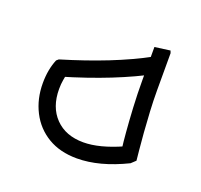

<svg xmlns="http://www.w3.org/2000/svg" viewBox="-84 -517 638 610"><g transform="rotate(20 235.0 -212.0)"><path d="M232 0Q175 0 134 -24.5Q93 -49 71 -92Q49 -135 49 -188Q49 -234 64 -270L71 -276Q154 -301 223.5 -328.5Q293 -356 350 -387L378 -339Q321 -308 249.5 -279.5Q178 -251 90 -225L111 -244Q109 -233 106.5 -219Q104 -205 104 -188Q104 -127 139 -91Q174 -55 234 -55Q288 -55 362 -88L398 -44Q353 -22 311.5 -11Q270 0 232 0ZM355 -44 356 -82Q354 -96 351 -131.5Q348 -167 345.5 -213Q343 -259 343 -307V-417L395 -424L398 -416V-291Q398 -256 400 -219.5Q402 -183 404.5 -150Q407 -117 409.5 -93Q412 -69 413 -58L398 -44Z"/></g></svg>

Font: Fustat Light
Style: Regular
Weight: 300
Designer: Mohamed Gaber, Khaled Hosny, Laura Garcia Mut
Foundry: Kief Type Foundry, Alif Type Foundry, Hard Type Foundry
Version: Version 1.007